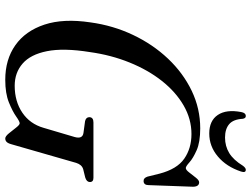

<svg xmlns="http://www.w3.org/2000/svg" viewBox="-130 -792 932 712"><g transform="rotate(90 336.0 -436.0)"><path d="M456 -712.5Q507.5 -712.5 537.2 -699.2Q567 -686 582 -672.5Q597 -659 603 -659Q610 -659 619.5 -671.5Q629 -684 638.8 -696.2Q648.5 -708.5 656 -708.5Q672 -708.5 672.5 -686L666.5 -521.5Q666.5 -503.5 652.5 -502.5Q640 -501.5 635 -517L624 -561.5Q607 -626.5 568.5 -653.2Q530 -680 477 -680Q421.5 -680 371.2 -651Q321 -622 280.2 -570.5Q239.5 -519 211.8 -450.5Q184 -382 173 -302.5Q157.5 -205.5 169.8 -144.2Q182 -83 215.8 -53.8Q249.5 -24.5 298 -24.5Q356 -24.5 397.8 -52.8Q439.5 -81 454 -131.5L488 -246.5Q496.5 -276 473 -279.5L429 -285.5Q414.5 -289 414.5 -301.5Q415 -316.5 434 -316.5H639.5Q655.5 -316.5 655 -302.5Q654.5 -291 638 -286L607.5 -278.5Q590.5 -273.5 584 -252.5L515 -12.5Q511.5 0.5 506.2 5.5Q501 10.5 493.5 10.5Q485.5 10.5 474.5 -3Q463.5 -16.5 453.2 -29.8Q443 -43 437 -43Q430.5 -43 411.8 -29.8Q393 -16.5 359.8 -3Q326.5 10.5 276 10.5Q200.5 10.5 147.5 -27Q94.5 -64.5 71.2 -135Q48 -205.5 63 -305.5Q74.5 -389.5 109.5 -463.2Q144.5 -537 197.5 -593Q250.5 -649 316.5 -680.8Q382.5 -712.5 456 -712.5ZM490 -804.5Q522 -804.5 547.5 -820Q573 -835.5 594.5 -870.5Q602.5 -881.5 609.5 -881.5Q622 -881.5 616 -863.5Q598 -809.5 560.2 -777.8Q522.5 -746 475 -746Q427.5 -746 406.2 -777.8Q385 -809.5 395.5 -864.5Q398.5 -881.5 410.5 -881.5Q418.5 -881.5 420.5 -870.5Q422.5 -835 440.5 -819.8Q458.5 -804.5 490 -804.5Z"/></g></svg>

Font: Fraunces 144pt Soft
Style: Italic
Weight: 400
Italic angle: -16°
Version: Version 1.000;[b76b70a41]